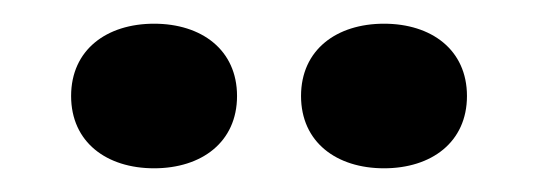

<svg xmlns="http://www.w3.org/2000/svg" viewBox="-20 -886 454 162"><path d="M304 -744C344 -744 374 -766 374 -805C374 -844 344 -866 304 -866C264 -866 234 -844 234 -805C234 -766 264 -744 304 -744ZM110 -744C150 -744 180 -766 180 -805C180 -844 150 -866 110 -866C70 -866 40 -844 40 -805C40 -766 70 -744 110 -744Z"/></svg>

Font: Mona Sans SemiCondensed
Style: Bold
Weight: 700
Width: 4
Designer: Deni Anggara
Foundry: GitHub
Version: Version 2.000